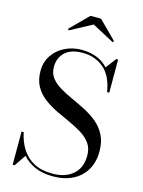

<svg xmlns="http://www.w3.org/2000/svg" viewBox="-142 -1051 854 1147"><g transform="rotate(15 285.0 -478.0)"><path d="M303 -924.5 168 -852 161 -859.5 271 -969.5H336L446 -859.5L439 -852ZM64 10H52V-195H65.5Q76.5 -139 104.2 -94.8Q132 -50.5 178.8 -25.2Q225.5 0 294 0Q373.5 0 421 -40.8Q468.5 -81.5 468.5 -158.5Q468.5 -202.5 446.8 -232.8Q425 -263 389.2 -285.2Q353.5 -307.5 310.8 -326.5Q268 -345.5 225.2 -366.2Q182.5 -387 146.8 -414.2Q111 -441.5 89.2 -480.5Q67.5 -519.5 67.5 -575Q67.5 -630 95.8 -671.8Q124 -713.5 171 -736.8Q218 -760 274.5 -760Q324.5 -760 366 -744Q407.5 -728 437.5 -695.5L486.5 -760H498V-555H484.5Q469.5 -652 415.5 -698Q361.5 -744 284.5 -744Q212.5 -744 175.5 -709.5Q138.5 -675 138.5 -618.5Q138.5 -578.5 160 -551Q181.5 -523.5 216.5 -502.8Q251.5 -482 293.5 -463Q335.5 -444 377.5 -422.5Q419.5 -401 454.8 -371.8Q490 -342.5 511.2 -301Q532.5 -259.5 532.5 -200Q532.5 -135 504.5 -86.8Q476.5 -38.5 424.8 -11.8Q373 15 302.5 15Q237 15 190.2 -5.5Q143.5 -26 113 -61.5Z"/></g></svg>

Font: Bodoni Moda 16pt
Style: Regular
Weight: 400
Version: Version 2.3